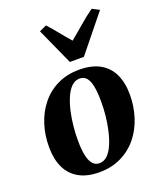

<svg xmlns="http://www.w3.org/2000/svg" viewBox="-154 -931 871 1041"><g transform="rotate(-20 282.0 -410.0)"><path d="M323.5 -547Q394.5 -547 441.8 -521Q489 -495 512.8 -446Q536.5 -397 537 -327.5Q537 -259 517.2 -197.2Q497.5 -135.5 459.2 -88.2Q421 -41 365.2 -13.8Q309.5 13.5 238.5 13.5Q169 13.5 122 -12.8Q75 -39 51.5 -88Q28 -137 27.5 -205Q27 -275.5 46.8 -337.2Q66.5 -399 104.8 -446.2Q143 -493.5 198.2 -520.2Q253.5 -547 323.5 -547ZM310 -501Q283 -501 262.8 -481Q242.5 -461 228 -427.5Q213.5 -394 204.2 -353Q195 -312 190.8 -269.2Q186.5 -226.5 187 -188.5Q187 -135.5 194.5 -101Q202 -66.5 217.2 -49.5Q232.5 -32.5 255 -32.5Q282 -32.5 302.2 -52.5Q322.5 -72.5 336.8 -106.2Q351 -140 360.2 -181Q369.5 -222 373.8 -265Q378 -308 377.5 -346Q377.5 -400 370.2 -434.2Q363 -468.5 348.2 -484.8Q333.5 -501 310 -501ZM291.5 -603.5 196 -815 237.5 -834Q263.5 -805.5 290.5 -772Q317.5 -738.5 345 -707Q384.5 -739 422 -771.8Q459.5 -804.5 501 -834L542 -813L372.5 -603.5Z"/></g></svg>

Font: Merriweather 72pt ExtraBold
Style: Italic
Weight: 800
Italic angle: -7.8°
Version: Version 2.101